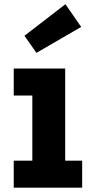

<svg xmlns="http://www.w3.org/2000/svg" viewBox="-20 -868 422 888"><path d="M281.5 -125H360V0H43.5V-125H129.5V-426H43.5V-551H281.5ZM282.5 -848.5 355.5 -743.5 148.5 -623.5 93 -702.5Z"/></svg>

Font: Hepta Slab ExtraLight
Style: Bold
Weight: 700
Version: Version 1.102